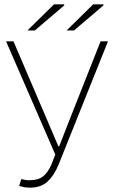

<svg xmlns="http://www.w3.org/2000/svg" viewBox="-20 -850 522 882"><path d="M118 12Q102 12 91.5 10Q81 8 68 4L78 -28Q86 -25 95 -23.5Q104 -22 114 -22Q155 -22 177.5 -39.5Q200 -57 216 -94L234 -140L8 -660H42L202 -286L248 -178H252L294 -286L442 -660H476L250 -96Q230 -46 199.5 -17Q169 12 118 12ZM106 -710 228 -830H274L276 -826L140 -710ZM286 -710 408 -830H454L456 -826L320 -710Z"/></svg>

Font: Source Sans 3
Style: Regular
Weight: 200
Designer: Paul D. Hunt
Foundry: Adobe
Version: Version 3.046;hotconv 1.0.118;makeotfexe 2.5.65603